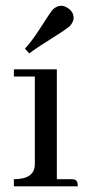

<svg xmlns="http://www.w3.org/2000/svg" viewBox="-20 -661 320 681"><path d="M232.4 -25.4C236.3 -25.4 239.9 -25.1 243.2 -24.4C251.6 -23.1 255.9 -15 255.9 0H29.3V-25.4C77.5 -25.4 102.2 -42.3 103.5 -76.2V-389.6H29.3V-415H181.6V-25.4ZM228.5 -569.3C221.4 -562.8 208.7 -553.7 190.4 -542C135.1 -507.5 99.6 -484 84 -471.7L68.4 -488.3C84.6 -505.9 102.2 -529.3 121.1 -558.6C147.1 -599.6 162.8 -622.7 168 -627.9C176.4 -635.7 185.9 -640 196.3 -640.6C202.1 -640.6 208.3 -639 214.8 -635.7C232.4 -626.6 241.2 -613.6 241.2 -596.7C240.6 -587.6 236.3 -578.5 228.5 -569.3Z"/></svg>

Font: Abhaya Libre
Style: Regular
Weight: 400
Designer: Pushpananda Ekanayake, Sol Matas, Pathum Egodawatta
Foundry: Mooniak
Version: Version 1.041; ; ttfautohint (v1.5)